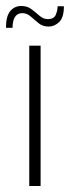

<svg xmlns="http://www.w3.org/2000/svg" viewBox="-34 -623 234 643"><path d="M64 -470H102V0H64ZM-14 -530Q-14 -569 0.5 -586Q15 -603 37 -603Q57 -603 71 -592.5Q85 -582 98 -570.5Q111 -559 126 -559Q147 -559 153 -574Q159 -589 159 -602H180Q180 -564 164 -549Q148 -534 129 -534Q109 -534 95 -545.5Q81 -557 68.5 -568Q56 -579 41 -579Q24 -579 16 -566Q8 -553 8 -530Z"/></svg>

Font: Smooch Sans Thin Light
Style: Regular
Weight: 300
Version: Version 1.010